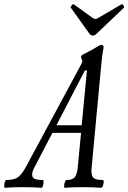

<svg xmlns="http://www.w3.org/2000/svg" viewBox="-86 -889 610 912"><path d="M-62 3Q-66 3 -66 -6Q-66 -15 -63 -24.5Q-60 -34 -56 -34Q-17 -34 1.5 -49Q20 -64 38 -98L300 -584Q305 -594 305 -601Q305 -603 304 -605Q303 -607 301 -610Q299 -614 299 -620Q299 -623 303 -626.5Q307 -630 320 -636Q332 -642 346.5 -650Q361 -658 369 -663Q388 -676 397 -676Q406 -676 406 -662Q403 -649 400 -627.5Q397 -606 394 -571L349 -91Q346 -63 354.5 -48.5Q363 -34 402 -34Q407 -34 406.5 -24.5Q406 -15 402.5 -6Q399 3 394 3Q358 0 307 0Q255 0 222 3Q218 3 218.5 -6Q219 -15 222.5 -24.5Q226 -34 230 -34Q260 -34 270 -48.5Q280 -63 283 -91L299 -258H163L75 -89Q62 -63 69 -48.5Q76 -34 116 -34Q121 -34 121 -24.5Q121 -15 118 -6Q115 3 110 3Q76 0 24 0Q-29 0 -62 3ZM317 -554 182 -294H302L327 -554ZM354 -720Q345 -720 338 -730L250 -853Q248 -856 254.5 -863.5Q261 -871 265 -868L354 -804Q361 -799 367 -799Q373 -799 381 -804L490 -868Q495 -871 500.5 -863Q506 -855 502 -852L373 -729Q364 -720 354 -720Z"/></svg>

Font: Junicode Two Beta Condensed
Style: Italic
Weight: 400
Width: 3
Italic angle: -9°
Version: Version 1.053; ttfautohint (v1.8.4)